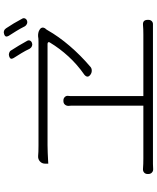

<svg xmlns="http://www.w3.org/2000/svg" viewBox="75 -952 849 1040"><g transform="rotate(-90 500.0 -432.5)"><path d="M715 -808Q723 -811 732.5 -808Q742 -805 746 -798Q760 -776 772.5 -755.5Q785 -735 798 -711Q803 -703 799.5 -695Q796 -687 786 -684Q778 -681 769.5 -684.5Q761 -688 756 -696Q744 -721 731.5 -741.5Q719 -762 705 -784Q694 -802 715 -808ZM834 -835Q854 -842 866 -825Q893 -785 918 -738Q923 -730 919.5 -722Q916 -714 907 -711Q898 -708 889.5 -712Q881 -716 877 -723Q864 -749 851.5 -769Q839 -789 825 -811Q815 -829 834 -835ZM862 -641Q876 -630 866 -613Q863 -610 861.5 -608.5Q860 -607 856 -600Q822 -540 771 -480.5Q720 -421 659 -369Q651 -361 638.5 -360.5Q626 -360 616 -367Q594 -382 614 -400Q670 -439 713.5 -486.5Q757 -534 789 -587Q793 -592 790.5 -596Q788 -600 782 -600Q755 -600 708.5 -600Q662 -600 606 -600Q550 -600 491 -600Q432 -600 379.5 -600Q327 -600 288 -600Q249 -600 233 -600Q216 -600 192 -599Q168 -598 150.5 -597Q133 -596 133 -596V-613Q133 -630 145 -641Q157 -652 174 -651Q187 -650 198 -649.5Q209 -649 231 -649Q249 -649 290.5 -649Q332 -649 388 -649Q444 -649 505 -649Q566 -649 624 -649Q682 -649 727 -649Q772 -649 794 -649Q804 -649 810 -649.5Q816 -650 821 -651Q830 -652 841 -650Q852 -648 860 -642ZM77 -58Q77 -70 85 -77Q93 -84 105 -83Q119 -82 131.5 -81.5Q144 -81 161 -81H447V-455Q447 -466 447 -473.5Q447 -481 446 -487Q446 -498 453 -506Q460 -514 472 -514H476Q487 -514 494.5 -506Q502 -498 500 -487Q499 -481 499 -474.5Q499 -468 499 -455V-81H833Q850 -81 861 -81.5Q872 -82 885 -83Q912 -85 912 -57V-54Q912 -42 904.5 -35Q897 -28 885 -29Q871 -29 857.5 -29Q844 -29 833 -29H161Q144 -29 131.5 -29Q119 -29 105 -28Q93 -27 85 -34.5Q77 -42 77 -54Z"/></g></svg>

Font: Chiron GoRound TC L
Style: Regular
Weight: 300
Designer: Ryoko NISHIZUKA 西塚涼子 (kana, bopomofo & ideographs); Paul D. Hunt (Latin, Greek & Cyrillic); Sandoll Communications 산돌커뮤니
Foundry: Adobe
Version: Version 1.000;hotconv 1.1.1;makeotfexe 2.6.0